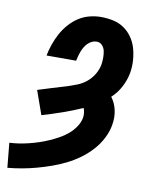

<svg xmlns="http://www.w3.org/2000/svg" viewBox="-97 -805 682 875"><g transform="rotate(10 243.5 -367.5)"><path d="M-2 8 -13 -106Q9 -107 31.5 -110.5Q54 -114 76.5 -119.5Q99 -125 121.5 -132.5Q144 -140 165.5 -149.5Q187 -159 208 -170.5Q229 -182 247.5 -197.5Q266 -213 280 -233.5Q294 -254 298 -276Q300 -288 298.5 -299.5Q297 -311 293 -321Q248 -301 202 -285Q156 -269 109 -255L70 -365Q102 -375 134 -385Q166 -395 197 -404H198Q222 -412 245.5 -421Q269 -430 289 -446.5Q309 -463 322 -485.5Q335 -508 339 -532Q341 -547 341 -562.5Q341 -578 338 -592.5Q335 -607 325 -618Q315 -629 299 -629Q288 -629 277.5 -624Q267 -619 258.5 -610.5Q250 -602 244 -591.5Q238 -581 234 -570.5Q230 -560 227 -549Q224 -538 222 -527H85Q90 -553 99 -579Q108 -605 121 -629.5Q134 -654 153 -676Q172 -698 195.5 -713.5Q219 -729 246 -736Q273 -743 299 -743Q329 -743 356.5 -737Q384 -731 406.5 -715.5Q429 -700 444.5 -677.5Q460 -655 467.5 -628.5Q475 -602 477 -573Q479 -544 474 -515Q468 -482 451.5 -450Q435 -418 408 -393Q427 -368 434 -335.5Q441 -303 435 -269Q430 -237 414 -205.5Q398 -174 374 -147.5Q350 -121 321 -100Q292 -79 260.5 -63.5Q229 -48 196.5 -36.5Q164 -25 131 -16Q98 -7 64.5 -1Q31 5 -2 8Z"/></g></svg>

Font: Iosevka SS04 Heavy
Style: Italic
Weight: 900
Italic angle: -9°
Monospace: yes
Designer: Belleve Invis
Foundry: Belleve Invis
Version: Version 19.0.0; ttfautohint (v1.8.4)